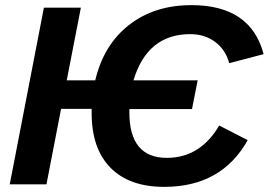

<svg xmlns="http://www.w3.org/2000/svg" viewBox="-20 -718 1047 748"><path d="M161 0H18L151 -688H295L240 -405H351Q384 -544 483 -621Q582 -698 726 -698Q957 -698 1007 -507L873 -472Q859 -524 818.5 -554.5Q778 -585 721 -585Q554 -585 500 -405H750L728 -293H484V-280Q484 -103 630 -103Q760 -103 834 -229L945 -172Q843 10 620 10Q484 10 410.5 -64.5Q337 -139 337 -278V-294H218Z"/></svg>

Font: Libra Sans
Style: Bold Italic
Weight: 700
Italic angle: -12°
Foundry: Context Ltd
Version: Version 1.002